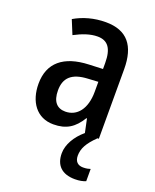

<svg xmlns="http://www.w3.org/2000/svg" viewBox="-144 -633 761 943"><g transform="rotate(20 236.5 -161.5)"><path d="M338 113C338 76 355 44 400 0H407V-363C407 -486 356 -550 244 -550C183 -550 127 -534 81 -507L111 -434C153 -456 192 -470 230 -470C283 -470 309 -437 309 -360V-329L237 -326C106 -321 36 -262 36 -153C36 -60 84 10 172 10C240 10 280 -17 315 -74H318L333 -3C289 34 260 83 260 129C260 191 295 227 364 227C388 227 406 223 420 217V153C411 156 400 159 382 159C354 159 338 143 338 113ZM256 -259 309 -262V-210C309 -120 267 -69 206 -69C163 -69 137 -96 137 -155C137 -220 172 -255 256 -259Z"/></g></svg>

Font: Noto Sans Arabic Cond Med
Style: Regular
Weight: 500
Width: 3
Designer: Monotype Design Team, Nadine Chahine, Nizar Qandah and Khaled Hosny
Foundry: Monotype Imaging Inc.
Version: Version 2.012